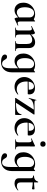

<svg xmlns="http://www.w3.org/2000/svg" viewBox="1428 -2076 928 3825"><g transform="rotate(90 1892.5 -163.0)"><path d="M33 -163Q33 -234 66.5 -287.5Q100 -341 153.5 -369.5Q207 -398 265 -398Q301 -398 333 -386Q365 -374 388 -351L326 -290Q326 -328 301 -353Q276 -378 239 -378Q186 -378 155 -327Q124 -276 124 -195Q124 -120 151 -77Q178 -34 226 -34Q279 -34 343 -92L351 -85Q307 -39 269 -13.5Q231 12 181 12Q141 12 107 -8.5Q73 -29 53 -68.5Q33 -108 33 -163ZM326 -81V-360Q355 -368 369 -374.5Q383 -381 397 -397Q398 -398 400 -398Q402 -398 404.5 -396.5Q407 -395 407 -393V-108Q407 -77 414 -63.5Q421 -50 437 -50Q451 -50 482 -63H483Q487 -63 489.5 -58.5Q492 -54 489 -52L358 11Q356 12 353 12Q343 12 334.5 -14Q326 -40 326 -81Z M800 -12Q834 -12 845 -26Q856 -40 856 -81V-231Q856 -287 835.5 -313.5Q815 -340 771 -340Q738 -340 704.5 -322Q671 -304 650 -274L645 -286Q725 -398 821 -398Q876 -398 906.5 -365Q937 -332 937 -274V-81Q937 -40 948.5 -26Q960 -12 994 -12Q997 -12 997 -6Q997 0 994 0Q969 0 954 -1L897 -2L840 -1Q825 0 800 0Q797 0 797 -6Q797 -12 800 -12ZM531 -12Q565 -12 576 -26Q587 -40 587 -81V-272Q587 -304 579.5 -319Q572 -334 555 -334Q540 -334 505 -319H504Q500 -319 498 -324Q496 -329 499 -330L630 -394Q636 -396 637 -396Q648 -396 658 -371Q668 -346 668 -306V-81Q668 -40 679.5 -26Q691 -12 725 -12Q728 -12 728 -6Q728 0 725 0Q700 0 685 -1L628 -2L570 -1Q556 0 531 0Q528 0 528 -6Q528 -12 531 -12Z M1066 205Q1066 182 1079 171.5Q1092 161 1110 161Q1133 161 1145 172Q1157 183 1170 206Q1185 232 1202 246Q1219 260 1252 260Q1292 260 1315.5 224Q1339 188 1339 94V-360Q1368 -368 1382 -374.5Q1396 -381 1410 -397Q1411 -398 1413 -398Q1415 -398 1417.5 -396.5Q1420 -395 1420 -393V70Q1420 165 1365 223Q1310 281 1212 281Q1148 281 1107 260.5Q1066 240 1066 205ZM1046 -163Q1046 -234 1079.5 -287.5Q1113 -341 1166.5 -369.5Q1220 -398 1278 -398Q1314 -398 1346 -386Q1378 -374 1401 -351L1339 -290Q1339 -328 1314 -353Q1289 -378 1252 -378Q1199 -378 1168 -327Q1137 -276 1137 -195Q1137 -120 1164 -77Q1191 -34 1239 -34Q1292 -34 1356 -92L1364 -85Q1320 -39 1282 -13.5Q1244 12 1194 12Q1154 12 1120 -8.5Q1086 -29 1066 -68.5Q1046 -108 1046 -163Z M1514 -181Q1514 -240 1543 -289Q1572 -338 1622.5 -366.5Q1673 -395 1735 -395Q1795 -395 1827.5 -366Q1860 -337 1860 -280Q1860 -265 1857.5 -258Q1855 -251 1849 -251H1767Q1772 -375 1699 -375Q1654 -375 1628.5 -334Q1603 -293 1603 -223Q1603 -135 1644 -83.5Q1685 -32 1760 -32Q1788 -32 1807 -39Q1826 -46 1857 -62L1859 -63Q1861 -63 1863.5 -59Q1866 -55 1864 -53Q1828 -19 1791 -3.5Q1754 12 1711 12Q1650 12 1605.5 -15Q1561 -42 1537.5 -86Q1514 -130 1514 -181ZM1573 -267 1795 -271V-251L1574 -250Z M2155 -372Q2062 -372 2011 -349Q1960 -326 1942 -272Q1942 -270 1938 -270Q1935 -270 1932 -271.5Q1929 -273 1930 -274L1970 -422Q1970 -423 1974 -423Q1982 -423 1981 -419Q1979 -411 1979 -408Q1979 -395 1991 -390.5Q2003 -386 2030 -386H2254Q2258 -386 2260.5 -382Q2263 -378 2262 -374L2031 -24Q2028 -17 2036 -17Q2111 -17 2155.5 -27Q2200 -37 2224 -60.5Q2248 -84 2259 -126Q2260 -128 2265.5 -128Q2271 -128 2271 -126L2269 -11Q2269 -7 2266 -3.5Q2263 0 2259 0H1938Q1934 0 1931.5 -4Q1929 -8 1931 -12L2160 -365Q2164 -372 2155 -372Z M2333 -181Q2333 -240 2362 -289Q2391 -338 2441.5 -366.5Q2492 -395 2554 -395Q2614 -395 2646.5 -366Q2679 -337 2679 -280Q2679 -265 2676.5 -258Q2674 -251 2668 -251H2586Q2591 -375 2518 -375Q2473 -375 2447.5 -334Q2422 -293 2422 -223Q2422 -135 2463 -83.5Q2504 -32 2579 -32Q2607 -32 2626 -39Q2645 -46 2676 -62L2678 -63Q2680 -63 2682.5 -59Q2685 -55 2683 -53Q2647 -19 2610 -3.5Q2573 12 2530 12Q2469 12 2424.5 -15Q2380 -42 2356.5 -86Q2333 -130 2333 -181ZM2392 -267 2614 -271V-251L2393 -250Z M2758 -12Q2792 -12 2803.5 -26Q2815 -40 2815 -81V-263Q2815 -297 2808 -312.5Q2801 -328 2784 -328Q2768 -328 2744 -316H2743Q2739 -316 2737 -321Q2735 -326 2738 -328L2882 -395L2885 -396Q2889 -396 2893.5 -391.5Q2898 -387 2898 -384V-363Q2896 -321 2896 -264V-81Q2896 -40 2907.5 -26Q2919 -12 2953 -12Q2956 -12 2956 -6Q2956 0 2953 0Q2928 0 2913 -1L2855 -2L2797 -1Q2783 0 2758 0Q2755 0 2755 -6Q2755 -12 2758 -12ZM2795 -555Q2795 -579 2809.5 -593Q2824 -607 2850 -607Q2875 -607 2888.5 -593Q2902 -579 2902 -555Q2902 -529 2888.5 -515Q2875 -501 2850 -501Q2824 -501 2809.5 -515Q2795 -529 2795 -555Z M3033 205Q3033 182 3046 171.5Q3059 161 3077 161Q3100 161 3112 172Q3124 183 3137 206Q3152 232 3169 246Q3186 260 3219 260Q3259 260 3282.5 224Q3306 188 3306 94V-360Q3335 -368 3349 -374.5Q3363 -381 3377 -397Q3378 -398 3380 -398Q3382 -398 3384.5 -396.5Q3387 -395 3387 -393V70Q3387 165 3332 223Q3277 281 3179 281Q3115 281 3074 260.5Q3033 240 3033 205ZM3013 -163Q3013 -234 3046.5 -287.5Q3080 -341 3133.5 -369.5Q3187 -398 3245 -398Q3281 -398 3313 -386Q3345 -374 3368 -351L3306 -290Q3306 -328 3281 -353Q3256 -378 3219 -378Q3166 -378 3135 -327Q3104 -276 3104 -195Q3104 -120 3131 -77Q3158 -34 3206 -34Q3259 -34 3323 -92L3331 -85Q3287 -39 3249 -13.5Q3211 12 3161 12Q3121 12 3087 -8.5Q3053 -29 3033 -68.5Q3013 -108 3013 -163Z M3531 -77V-303Q3531 -336 3520.5 -347Q3510 -358 3480 -358Q3479 -358 3477.5 -360.5Q3476 -363 3476 -366Q3476 -369 3477.5 -371.5Q3479 -374 3480 -374Q3574 -378 3598 -455Q3599 -459 3606 -459Q3613 -459 3613 -455V-110Q3613 -71 3632.5 -52.5Q3652 -34 3687 -34Q3729 -34 3766 -63L3768 -64Q3771 -64 3773.5 -59.5Q3776 -55 3773 -53Q3736 -19 3703 -3.5Q3670 12 3633 12Q3590 12 3560.5 -8.5Q3531 -29 3531 -77ZM3584 -352V-376Q3648 -376 3746 -386Q3748 -386 3750.5 -378.5Q3753 -371 3753 -362Q3753 -353 3749.5 -344Q3746 -335 3742 -336Q3670 -352 3584 -352Z"/></g></svg>

Font: Cormorant Infant SemiBold
Style: Regular
Weight: 600
Designer: Christian Thalmann (Catharsis Fonts)
Foundry: Catharsis Fonts
Version: Version 4.000